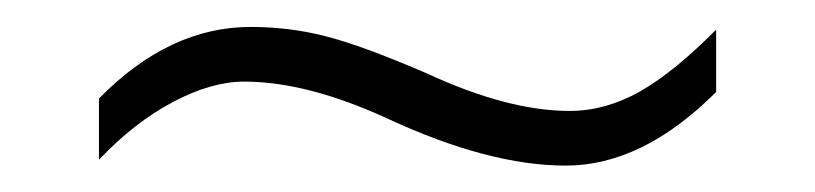

<svg xmlns="http://www.w3.org/2000/svg" viewBox="-20 -425 611 144"><path d="M168 -404.8Q196.8 -404.8 223.9 -397.9Q251 -391.1 299.8 -370.1Q360.8 -341.8 407.2 -341.8Q434.1 -341.8 460 -356.4Q485.8 -371.1 517.1 -402.8V-356Q461.9 -300.8 404.3 -300.8Q346.7 -300.8 271 -335.9Q210.4 -363.8 163.1 -363.8Q138.7 -363.8 109.9 -348.6Q81.1 -333.5 54.2 -305.2V-351.1Q106.9 -404.8 168 -404.8Z"/></svg>

Font: Open Sans Hebrew Light
Style: Regular
Weight: 300
Foundry: Ascender Corporation, Yanek Iontef
Version: Version 2.001;PS 002.001;hotconv 1.0.70;makeotf.lib2.5.58329